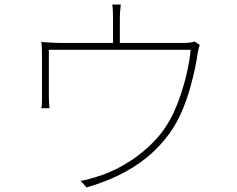

<svg xmlns="http://www.w3.org/2000/svg" viewBox="-20 -805 1040 841"><path d="M509 -785Q507 -771 506 -754Q505 -737 505 -727Q505 -717 505 -694Q505 -671 505 -646Q505 -621 505 -604H475Q475 -622 475 -647Q475 -672 475 -694.5Q475 -717 475 -727Q475 -737 474.5 -754Q474 -771 472 -785ZM855 -608Q853 -603 850 -592Q847 -581 845 -567Q842 -543 834 -505Q826 -467 813.5 -422Q801 -377 783 -332.5Q765 -288 742 -250Q707 -193 653.5 -142Q600 -91 526.5 -51Q453 -11 359 16L333 -13Q349 -15 365.5 -19.5Q382 -24 398 -29Q458 -46 518 -80Q578 -114 629.5 -161Q681 -208 714 -262Q743 -310 764.5 -370Q786 -430 799 -488Q812 -546 815 -587H194Q194 -569 194 -538.5Q194 -508 194 -475Q194 -442 194 -414.5Q194 -387 194 -376Q194 -366 195 -352.5Q196 -339 197 -331H161Q163 -339 163.5 -352.5Q164 -366 164 -375Q164 -387 164 -411Q164 -435 164 -463.5Q164 -492 164 -516.5Q164 -541 164 -553Q164 -568 163.5 -587Q163 -606 161 -621Q179 -620 200.5 -618.5Q222 -617 246 -617H779Q804 -617 815.5 -619Q827 -621 833 -623Z"/></svg>

Font: Noto Sans KR Thin
Style: Regular
Weight: 100
Designer: Ryoko NISHIZUKA 西塚涼子 (kana, bopomofo & ideographs); Paul D. Hunt (Latin, Greek & Cyrillic); Sandoll Communications 산돌커뮤니
Foundry: Adobe
Version: Version 2.004-H2;hotconv 1.0.118;makeotfexe 2.5.65603